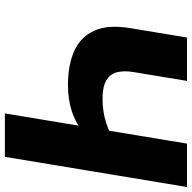

<svg xmlns="http://www.w3.org/2000/svg" viewBox="-20 -748 768 767"><g transform="rotate(90 363.5 -364.0)"><path d="M318.4 -252Q239.3 -252 183.1 -277.1Q127 -302.2 102.1 -357.2Q77.1 -412.1 91.8 -500L129.4 -727.5H302.7L267.6 -515.1Q260.7 -475.1 268.3 -447.3Q275.9 -419.4 301.3 -404.8Q326.7 -390.1 373.5 -390.1Q425.3 -390.1 468.5 -404.1Q511.7 -418 541 -436.5L522 -321.3Q470.2 -282.2 423.1 -267.1Q376 -252 318.4 -252ZM432.6 0 553.2 -727.5H726.6L606 0Z"/></g></svg>

Font: Inter 20pt ExtraBold
Style: Italic
Weight: 800
Italic angle: -9.3988°
Version: Version 4.001;git-66647c0bb